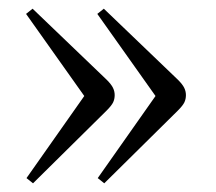

<svg xmlns="http://www.w3.org/2000/svg" viewBox="-20 -486 498 442"><path d="M56 -64 41 -76 174 -265 40 -454 55 -466 226 -302Q236 -292 240 -284Q244 -276 244 -267Q244 -258 240.5 -250.5Q237 -243 225 -231ZM220 -64 205 -76 338 -265 204 -454 219 -466 390 -302Q400 -292 404 -284Q408 -276 408 -267Q408 -258 404.5 -250.5Q401 -243 389 -231Z"/></svg>

Font: Literata 60pt Light
Style: Regular
Weight: 300
Designer: Latin by Veronika Burian and Jose Scaglione. Greek by Irene Vlachou. Cyrillic by Vera Evstafieva.
Foundry: TypeTogether
Version: Version 3.103;gftools[0.9.29]